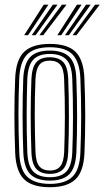

<svg xmlns="http://www.w3.org/2000/svg" viewBox="-20 -796 448 824"><path d="M194 7.5Q117.8 7.5 83.1 -26.9Q48.5 -61.2 45.2 -139.5Q41.8 -226.8 41.8 -303.5Q41.8 -380.2 45.2 -461.2Q48.8 -540.8 84.2 -574.1Q119.8 -607.5 194 -607.5Q270.8 -607.5 304.9 -572.9Q339 -538.2 342.2 -460.2Q345.8 -372.8 345.8 -296Q345.8 -219.2 342.5 -139Q338.8 -59 303.2 -25.8Q267.8 7.5 194 7.5ZM194 -6.8Q258.2 -6.8 290 -36.6Q321.8 -66.5 325 -139.5Q328.2 -219.5 328.4 -294.5Q328.5 -369.5 325 -459.5Q322 -528.8 292.4 -561Q262.8 -593.2 194 -593.2Q127 -593.2 96.4 -562.1Q65.8 -531 62.5 -458.5Q59.5 -386.8 59.2 -308.9Q59 -231 62.8 -139.2Q65.8 -65 98.5 -35.9Q131.2 -6.8 194 -6.8ZM194 -21Q137 -21 109.9 -48.6Q82.8 -76.2 80 -142.2Q77 -217.5 76.9 -298.6Q76.8 -379.8 79.8 -457.8Q82.8 -523.2 109.6 -551.1Q136.5 -579 194 -579Q248.8 -579 276.8 -552.6Q304.8 -526.2 307.5 -460.2Q310.8 -375 310.9 -297.9Q311 -220.8 307.8 -142.5Q304.8 -76.2 277.8 -48.6Q250.8 -21 194 -21ZM194 -35.5Q241.8 -35.5 264.8 -59.8Q287.8 -84 290.2 -143Q293 -210.2 293.2 -289.9Q293.5 -369.5 290.2 -457Q288 -516.8 264.5 -540.6Q241 -564.5 194 -564.5Q146 -564.5 123 -540.2Q100 -516 97.2 -457.2Q94.8 -389.8 94.4 -310.2Q94 -230.8 97.2 -142.5Q99.8 -82.5 123.6 -59Q147.5 -35.5 194 -35.5ZM194 -49.8Q156.2 -49.8 136.5 -70.4Q116.8 -91 114.8 -143.2Q108.8 -301 114.8 -456.2Q117 -506.8 135.6 -528.5Q154.2 -550.2 194 -550.2Q231.2 -550.2 251 -529.9Q270.8 -509.5 272.8 -456.8Q278.8 -293.2 272.8 -143.8Q270.8 -92.5 251.8 -71.1Q232.8 -49.8 194 -49.8ZM194 -64.2Q225.2 -64.2 239.5 -83.2Q253.8 -102.2 255.5 -144.8Q258 -214.8 258.4 -291.1Q258.8 -367.5 255.2 -456Q253.8 -499.8 238.8 -517.8Q223.8 -535.8 194 -535.8Q162.2 -535.8 148.1 -516.6Q134 -497.5 132.2 -455.5Q129 -378 129.1 -304.5Q129.2 -231 132.2 -143.8Q134 -99.5 149.2 -81.9Q164.5 -64.2 194 -64.2ZM83.8 -645 167.8 -776H187.8L100.5 -645ZM116.2 -645 206.8 -776H226.8L133 -645ZM149 -645 245.8 -776H265.5L165.8 -645ZM226.2 -645 310.2 -776H330.2L242.8 -645ZM258.8 -645 349.2 -776H369.2L275.5 -645ZM291.5 -645 388 -776H408L308.2 -645Z"/></svg>

Font: Big Shoulders Inline Display SemiBold
Style: Regular
Weight: 600
Designer: Patric King
Foundry: XO Type Co
Version: Version 1.000